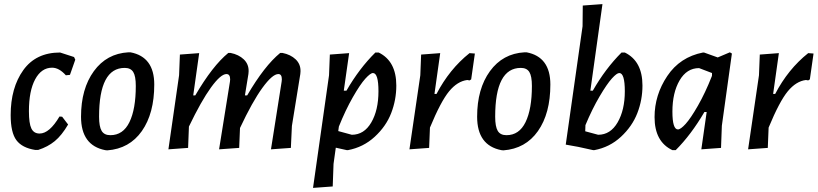

<svg xmlns="http://www.w3.org/2000/svg" viewBox="-20 -724 3986 936"><path d="M273 -468 341 -446 347 -433 321 -359 301 -357Q268 -394 234 -394Q182 -394 151.5 -337.5Q121 -281 121 -182Q121 -122 133 -97.5Q145 -73 173 -73Q221 -73 270 -156L283 -155L312 -117Q281 -64 247 -36Q213 -8 166 7H152Q88 -3 60 -40.5Q32 -78 32 -163Q32 -296 93.5 -382Q155 -468 273 -468Z M606 -469H616Q732 -447 732 -312Q732 -171 671.5 -85Q611 1 503 9L493 8Q375 -15 375 -155Q375 -291 437.5 -377Q500 -463 606 -469ZM588 -393Q463 -393 463 -155Q463 -107 475.5 -86Q488 -65 518 -65Q580 -65 611 -128.5Q642 -192 642 -305Q642 -353 629.5 -373Q617 -393 588 -393Z M951 -465 922 -259H932Q1016 -403 1093 -466H1104Q1144 -458 1168.5 -434.5Q1193 -411 1192 -376L1191 -363L1174 -259H1185Q1269 -403 1346 -466H1357Q1397 -458 1421.5 -434.5Q1446 -411 1445 -376L1444 -363L1403 -110L1398 -3L1301 4L1353 -326L1354 -337Q1354 -363 1337 -363Q1308 -363 1259 -295.5Q1210 -228 1150 -100L1146 -3L1048 4L1101 -326L1102 -337Q1102 -363 1084 -363Q1056 -363 1008.5 -297.5Q961 -232 901 -107L897 -3L801 4L853 -357L857 -458Z M1682 -465 1656 -282H1669Q1731 -390 1810 -468H1826Q1912 -426 1912 -307Q1912 -237 1887 -172.5Q1862 -108 1806.5 -57Q1751 -6 1676 8H1671L1617 -4L1606 75L1602 185L1506 192L1584 -357L1588 -458ZM1798 -368Q1786 -368 1761 -340.5Q1736 -313 1700 -250Q1664 -187 1632 -107L1629 -85L1695 -67Q1755 -67 1790 -127Q1825 -187 1825 -279Q1825 -368 1798 -368Z M2126 -465 2098 -266H2108Q2171 -387 2269 -465L2295 -463L2277 -337L2269 -332L2258 -334Q2210 -328 2169.5 -279Q2129 -230 2076 -102L2072 -3L1976 4L2029 -357L2033 -458Z M2537 -469H2547Q2663 -447 2663 -312Q2663 -171 2602.5 -85Q2542 1 2434 9L2424 8Q2306 -15 2306 -155Q2306 -291 2368.5 -377Q2431 -463 2537 -469ZM2519 -393Q2394 -393 2394 -155Q2394 -107 2406.5 -86Q2419 -65 2449 -65Q2511 -65 2542 -128.5Q2573 -192 2573 -305Q2573 -353 2560.5 -373Q2548 -393 2519 -393Z M3026 -468Q3112 -426 3112 -307Q3112 -237 3087 -172.5Q3062 -108 3007 -57Q2952 -6 2877 8H2872L2799 -8L2738 -19L2820 -596L2821 -697L2917 -704L2858 -282H2870Q2931 -389 3010 -468ZM2999 -368Q2987 -368 2963 -341.5Q2939 -315 2903 -254Q2867 -193 2834 -114L2833 -84L2896 -67Q2956 -67 2991 -127.5Q3026 -188 3026 -279Q3026 -368 2999 -368Z M3407 -468H3412L3479 -444L3538 -469L3548 -463L3499 -111L3495 -3L3399 4L3425 -178H3414Q3349 -67 3274 8H3258Q3171 -33 3171 -153Q3171 -261 3233 -353.5Q3295 -446 3407 -468ZM3258 -180Q3258 -93 3285 -93Q3298 -93 3322.5 -120Q3347 -147 3382.5 -209Q3418 -271 3450 -352L3451 -356V-368L3388 -392Q3328 -392 3293 -332Q3258 -272 3258 -180Z M3777 -465 3749 -266H3759Q3822 -387 3920 -465L3946 -463L3928 -337L3920 -332L3909 -334Q3861 -328 3820.5 -279Q3780 -230 3727 -102L3723 -3L3627 4L3680 -357L3684 -458Z"/></svg>

Font: Alegreya Sans SC Medium
Style: Italic
Weight: 500
Italic angle: -7°
Designer: Juan Pablo del Peral
Foundry: Huerta Tipografica
Version: Version 2.007